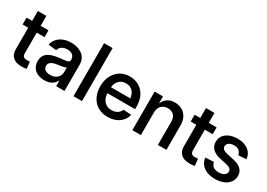

<svg xmlns="http://www.w3.org/2000/svg" viewBox="0 -1499 3171 2281"><g transform="rotate(30 1586.0 -358.5)"><path d="M321.3 -529.3V-435.5H20V-529.3ZM97.2 -665H213.9V-157.2Q213.9 -124 228 -109.1Q242.2 -94.2 273.9 -94.2Q284.2 -94.2 295.7 -95Q307.1 -95.7 316.4 -96.2L325.7 -2Q310.5 0.5 291.5 2Q272.5 3.4 252.9 3.4Q179.2 3.4 138.2 -33.7Q97.2 -70.8 97.2 -137.2Z M573.2 9.8Q522 9.8 481 -8.3Q439.9 -26.4 416.3 -62Q392.6 -97.7 392.6 -149.9Q392.6 -194.8 409.7 -223.9Q426.8 -252.9 455.8 -270.3Q484.9 -287.6 521.7 -296.6Q558.6 -305.7 597.7 -310.1Q646.5 -315.4 675.3 -319.3Q704.1 -323.2 717 -331.5Q730 -339.8 730 -358.4V-361.8Q730 -387.2 718.5 -406.2Q707 -425.3 685.1 -435.5Q663.1 -445.8 631.3 -445.8Q599.6 -445.8 575.7 -435.8Q551.8 -425.8 537.4 -408.7Q522.9 -391.6 518.1 -370.6L407.2 -381.8Q416.5 -429.7 446.8 -464.6Q477.1 -499.5 524.2 -518.8Q571.3 -538.1 631.8 -538.1Q674.8 -538.1 713.4 -527.3Q752 -516.6 782 -494.6Q812 -472.7 829.1 -438.7Q846.2 -404.8 846.2 -358.9V0H732.4V-73.7H729Q717.8 -51.8 697.8 -32.7Q677.7 -13.7 647.2 -2Q616.7 9.8 573.2 9.8ZM601.1 -79.6Q642.6 -79.6 671.6 -95.2Q700.7 -110.8 715.6 -136.7Q730.5 -162.6 730.5 -193.4V-255.4Q724.6 -251 711.7 -247.1Q698.7 -243.2 681.2 -239.7Q663.6 -236.3 645 -233.6Q626.5 -231 609.9 -228.5Q581.5 -224.6 558.1 -215.8Q534.7 -207 520.8 -191.2Q506.8 -175.3 506.8 -149.9Q506.8 -116.2 532.7 -97.9Q558.6 -79.6 601.1 -79.6Z M1086.4 -727.5V0H969.7V-727.5Z M1441.9 11.2Q1362.8 11.2 1305.4 -23.2Q1248 -57.6 1217 -119.6Q1186 -181.6 1186 -262.7Q1186 -343.8 1217.5 -406Q1249 -468.3 1304.9 -503.4Q1360.8 -538.6 1434.6 -538.6Q1486.8 -538.6 1531.7 -520.8Q1576.7 -502.9 1610.1 -468.3Q1643.6 -433.6 1662.1 -383.1Q1680.7 -332.5 1680.7 -267.1V-232.4H1239.3V-314.9H1621.6L1568.4 -291Q1568.4 -337.4 1552.7 -371.8Q1537.1 -406.2 1507.6 -425.5Q1478 -444.8 1436 -444.8Q1394 -444.8 1364 -425.5Q1334 -406.2 1317.6 -372.6Q1301.3 -338.9 1301.3 -295.4V-242.2Q1301.3 -192.9 1318.6 -157Q1335.9 -121.1 1367.7 -101.6Q1399.4 -82 1443.4 -82Q1474.1 -82 1498.3 -91.1Q1522.5 -100.1 1539.1 -117.2Q1555.7 -134.3 1564 -158.2L1673.8 -150.9Q1663.6 -102.5 1631.3 -65.9Q1599.1 -29.3 1550.5 -9Q1502 11.2 1441.9 11.2Z M1894 -307.6V0H1777.3V-529.3H1892.1V-439L1896 -439.9Q1914.1 -482.9 1953.4 -510.5Q1992.7 -538.1 2053.7 -538.1Q2108.4 -538.1 2151.6 -514.4Q2194.8 -490.7 2219.7 -445.1Q2244.6 -399.4 2244.6 -333V0H2127.4V-316.9Q2127.4 -374.5 2097.2 -406Q2066.9 -437.5 2015.1 -437.5Q1981 -437.5 1953.6 -423.1Q1926.3 -408.7 1910.2 -379.9Q1894 -351.1 1894 -307.6Z M2627.4 -529.3V-435.5H2326.2V-529.3ZM2403.3 -665H2520V-157.2Q2520 -124 2534.2 -109.1Q2548.3 -94.2 2580.1 -94.2Q2590.3 -94.2 2601.8 -95Q2613.3 -95.7 2622.6 -96.2L2631.8 -2Q2616.7 0.5 2597.7 2Q2578.6 3.4 2559.1 3.4Q2485.4 3.4 2444.3 -33.7Q2403.3 -70.8 2403.3 -137.2Z M3124 -378.4 3015.6 -372.1Q3011.7 -403.8 2986.1 -426.5Q2960.4 -449.2 2915 -449.2Q2873 -449.2 2846.9 -430.4Q2820.8 -411.6 2820.8 -382.8Q2820.8 -358.4 2839.6 -342.8Q2858.4 -327.1 2896 -318.8L2986.8 -299.3Q3063 -282.7 3099.6 -247.3Q3136.2 -211.9 3136.2 -154.8Q3136.2 -105 3107.9 -67.4Q3079.6 -29.8 3029.8 -9Q2980 11.7 2915.5 11.7Q2852.5 11.7 2804.2 -7.3Q2755.9 -26.4 2726.1 -63Q2696.3 -99.6 2690.4 -152.3L2805.2 -158.2Q2811.5 -119.6 2839.4 -98.9Q2867.2 -78.1 2914.1 -78.1Q2961.4 -78.1 2989.3 -97.4Q3017.1 -116.7 3017.1 -145.5Q3017.1 -170.4 2998.3 -185.8Q2979.5 -201.2 2943.8 -209L2854.5 -228Q2778.8 -244.6 2741.2 -282.2Q2703.6 -319.8 2703.6 -378.4Q2703.6 -426.3 2730 -462.2Q2756.3 -498 2803.5 -518.3Q2850.6 -538.6 2913.1 -538.6Q2974.6 -538.6 3020 -518.8Q3065.4 -499 3092.3 -463.4Q3119.1 -427.7 3124 -378.4Z"/></g></svg>

Font: Inter Cardless Tabular Medium
Style: Regular
Weight: 500
Designer: Rasmus Andersson
Foundry: rsms
Version: Version 4.000;git-4fc901f